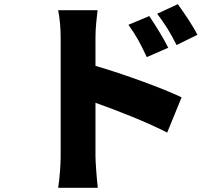

<svg xmlns="http://www.w3.org/2000/svg" viewBox="-20 -835 1040 921"><path d="M927 -668C905 -712 864 -772 833 -815L734 -769C773 -716 792 -688 827 -619ZM787 -606C765 -651 726 -713 696 -758L596 -716C635 -661 652 -630 684 -561ZM438 -656C438 -704 444 -748 448 -786H259C267 -748 271 -696 271 -656V-85C271 -44 266 23 259 66H449C444 21 438 -58 438 -85V-342C544 -304 681 -251 782 -199L851 -368C767 -409 573 -480 438 -519Z"/></svg>

Font: Noto Sans CJK Black
Style: Bold
Weight: 900
Designer: Ryoko NISHIZUKA (kana & ideographs); Paul D. Hunt (Latin, Greek & Cyrillic); Wenlong ZHANG (bopomofo); Sandoll Communica
Foundry: Adobe Systems Incorporated
Version: Version 1.000;PS 1;hotconv 1.0.78;makeotf.lib2.5.61930